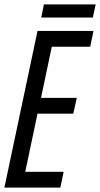

<svg xmlns="http://www.w3.org/2000/svg" viewBox="-20 -855 456 875"><path d="M403 -775 416 -835H180L168 -775ZM255 0 270 -72H95L151 -337H314L330 -409H167L216 -642H391L406 -714H151L0 0Z"/></svg>

Font: Noto Sans Display Condensed
Style: Italic
Weight: 400
Width: 3
Designer: Monotype Design team
Foundry: Monotype Imaging Inc.
Version: 1.000